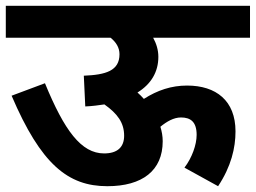

<svg xmlns="http://www.w3.org/2000/svg" viewBox="-20 -642 882 662"><path d="M0 -622V-512H361C380 -497 392 -478 392 -455C392 -398 345 -384 269 -381L274 -275C298 -276 320 -279 340 -282C385 -250 408 -219 408 -174C408 -134 384 -113 339 -113C260 -113 202 -192 135 -355L20 -312C121 -76 214 0 350 0C471 0 541 -54 541 -155C541 -172 538 -189 533 -205C555 -223 579 -237 604 -237C637 -237 658 -222 658 -177C658 -143 642 -98 616 -64L732 0C777 -68 792 -132 792 -189C792 -295 725 -347 625 -347C571 -347 523 -331 476 -301C469 -309 462 -316 454 -323C501 -352 526 -394 526 -446C526 -470 519 -492 508 -512H842V-622Z"/></svg>

Font: Noto Sans
Style: Bold Italic
Weight: 700
Italic angle: -12°
Designer: Monotype Design Team
Foundry: Monotype Imaging Inc.
Version: Version 2.013